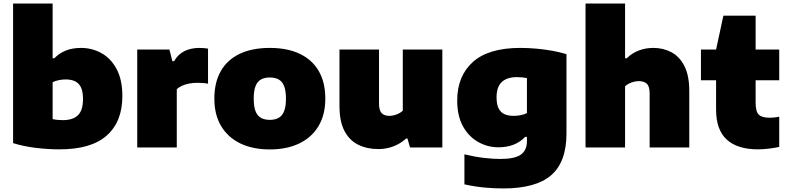

<svg xmlns="http://www.w3.org/2000/svg" viewBox="-20 -828 4422 1078"><path d="M313 10.5Q248.5 10.5 180.5 2.2Q112.5 -6 53.5 -24.5V-808H275.5V-501H285.5Q312.5 -529.5 349.8 -544.2Q387 -559 435 -559Q497 -559 550 -529.5Q603 -500 635 -439.8Q667 -379.5 667 -288.5Q667 -144.5 579 -66.8Q491 11 313 10.5ZM332.5 -153.5Q390.5 -153.5 418.2 -181.5Q446 -209.5 446 -272Q446 -313.5 434.5 -337.5Q423 -361.5 401.2 -371.8Q379.5 -382 349.5 -382Q330.5 -382 311.2 -378.2Q292 -374.5 275.5 -366.5V-159.5Q287 -156.5 301.8 -155Q316.5 -153.5 332.5 -153.5Z M750.5 0V-550H931L948 -484.5H957.5Q979.5 -523.5 1016 -541.2Q1052.5 -559 1100 -559Q1113 -559 1125.8 -557.8Q1138.5 -556.5 1148 -555V-358Q1133.5 -361 1116.8 -362Q1100 -363 1086.5 -363Q1064.5 -363 1042.8 -359Q1021 -355 1002.5 -346.8Q984 -338.5 972.5 -327V0Z M1495 11Q1399.5 11 1329.8 -22.5Q1260 -56 1221.8 -119.8Q1183.5 -183.5 1183.5 -274Q1183.5 -365.5 1219.8 -429Q1256 -492.5 1325.8 -525.8Q1395.5 -559 1495 -559Q1594 -559 1663.8 -525.5Q1733.5 -492 1770 -428.5Q1806.5 -365 1806.5 -274.5Q1806.5 -183.5 1768.2 -119.8Q1730 -56 1660 -22.5Q1590 11 1495 11ZM1495 -155Q1524.5 -155 1544.8 -166.5Q1565 -178 1575.2 -204Q1585.5 -230 1585.5 -274Q1585.5 -318.5 1575.2 -344.5Q1565 -370.5 1544.8 -381.8Q1524.5 -393 1495 -393Q1465.5 -393 1445.2 -381.8Q1425 -370.5 1414.8 -344.5Q1404.5 -318.5 1404.5 -274.5Q1404.5 -230.5 1414.5 -204.2Q1424.5 -178 1444.8 -166.5Q1465 -155 1495 -155Z M2104.5 9Q2040.5 9 1991 -15.5Q1941.5 -40 1913.8 -93.2Q1886 -146.5 1886 -233V-550H2108V-247Q2108 -207.5 2123.2 -192.5Q2138.5 -177.5 2165.5 -177.5Q2179.5 -177.5 2193.8 -181.2Q2208 -185 2220.2 -191.5Q2232.5 -198 2241.5 -206.5V-550H2463.5V0H2282L2268 -50H2260Q2228.5 -21.5 2188.8 -6.2Q2149 9 2104.5 9Z M2806 230Q2752 230 2697.8 224.8Q2643.5 219.5 2587.5 207V38.5Q2642.5 52 2694.8 58.2Q2747 64.5 2788 64.5Q2871 64.5 2904.8 39.8Q2938.5 15 2938.5 -35.5V-59.5H2928.5Q2902 -31 2864.2 -16Q2826.5 -1 2779 -1Q2717.5 -1 2664.5 -31Q2611.5 -61 2579.2 -119.2Q2547 -177.5 2547 -263.5Q2547 -401 2635 -480Q2723 -559 2901.5 -559Q2944 -559 2990.2 -555Q3036.5 -551 3080.5 -543Q3124.5 -535 3160.5 -524V-78.5Q3160.5 81.5 3074.5 155.8Q2988.5 230 2806 230ZM2864.5 -177.5Q2883.5 -177.5 2902.8 -181.2Q2922 -185 2938.5 -193V-389.5Q2926.5 -392 2912.2 -393.5Q2898 -395 2882 -395Q2826.5 -395 2797.2 -367.5Q2768 -340 2768 -281.5Q2768 -242.5 2779.5 -219.5Q2791 -196.5 2812.5 -187Q2834 -177.5 2864.5 -177.5Z M3267.5 0V-808H3489.5V-501H3499.5Q3527.5 -529.5 3565.8 -544.2Q3604 -559 3648.5 -559Q3704.5 -559 3750.2 -534.5Q3796 -510 3823 -456.5Q3850 -403 3850 -316.5V0H3627.5V-302.5Q3627.5 -342.5 3612 -357.5Q3596.5 -372.5 3567.5 -372.5Q3552.5 -372.5 3538 -368.8Q3523.5 -365 3511 -358.5Q3498.5 -352 3489.5 -343.5V0Z M4235.5 10.5Q4120.5 10.5 4060.5 -44.2Q4000.5 -99 4000.5 -212.5V-550L4041.5 -740H4222.5V-251Q4222.5 -202 4240 -184.5Q4257.5 -167 4300.5 -167Q4312.5 -167 4325.5 -168.2Q4338.5 -169.5 4355 -172.5V-3Q4331.5 2 4298.5 6.2Q4265.5 10.5 4235.5 10.5ZM3915.5 -377.5V-550H4355V-377.5Z"/></svg>

Font: Encode Sans SemiExpanded Black
Style: Regular
Weight: 900
Width: 6
Designer: Multiple Designers
Foundry: Impallari Type
Version: Version 3.002